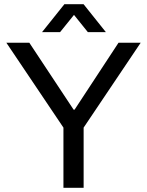

<svg xmlns="http://www.w3.org/2000/svg" viewBox="-20 -888 695 908"><path d="M280 0V-284.5L10 -686H118.6L328.1 -369.4H332.7L540.6 -686H645.4L375.5 -284.5V0ZM178.8 -736 284.4 -868H375.3L480.7 -736H395.5L307.8 -845.1L351.8 -844.6L264.1 -736Z"/></svg>

Font: Archivo Variable SemiBold
Style: Regular
Weight: 600
Designer: Hector Gatti
Foundry: Omnibus-Type
Version: Version 2.001